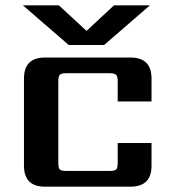

<svg xmlns="http://www.w3.org/2000/svg" viewBox="-20 -701 640 721"><path d="M371 -532H238L66 -681H201L305 -585L408 -681H543ZM549 -320H422V-395Q422 -414 416 -420Q410 -426 391 -426H230Q210 -426 204.5 -420Q199 -414 199 -395V-90Q199 -70 204.5 -64.5Q210 -59 230 -59H391Q410 -59 416 -64.5Q422 -70 422 -90V-164H549V-79Q549 0 470 0H149Q70 0 70 -79V-406Q70 -485 149 -485H470Q549 -485 549 -406Z"/></svg>

Font: Sarpanch SemiBold
Style: Regular
Weight: 600
Designer: Manushi Parikh (Devanagari and Latin), Jyotish Sonowal (Devanagari)
Foundry: Indian Type Foundry
Version: Version 2.004;PS 1.0;hotconv 1.0.78;makeotf.lib2.5.61930; tt